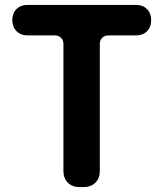

<svg xmlns="http://www.w3.org/2000/svg" viewBox="-20 -761 665 781"><path d="M303 0Q274 0 256 -18Q238 -36 238 -65V-582Q238 -598 228 -607.5Q218 -617 203 -617H91Q64 -617 47 -634.5Q30 -652 30 -680Q30 -707 47 -724Q64 -741 91 -741H534Q561 -741 578 -724Q595 -707 595 -679Q595 -651 578 -634Q561 -617 534 -617H422Q406 -617 396 -607.5Q386 -598 386 -582V-65Q386 -36 368 -18Q350 0 321 0Z"/></svg>

Font: Chiron GoRound TC
Style: Bold
Weight: 700
Designer: Ryoko NISHIZUKA 西塚涼子 (kana, bopomofo & ideographs); Paul D. Hunt (Latin, Greek & Cyrillic); Sandoll Communications 산돌커뮤니
Foundry: Adobe
Version: Version 1.000;hotconv 1.1.1;makeotfexe 2.6.0